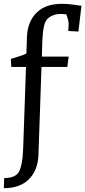

<svg xmlns="http://www.w3.org/2000/svg" viewBox="-25 -790 446 1004"><path d="M298 -770Q335 -770 384 -762L401 -760L385 -625L332 -628L334 -664Q334 -681 322 -715Q308 -717 289 -717Q270 -717 251.5 -709.5Q233 -702 222.5 -690.5Q212 -679 206 -658Q198 -623 196 -566L194 -494H334L327 -440H192L176 21Q173 101 126 147.5Q79 194 -5 194L-3 141Q58 141 75.5 105.5Q93 70 96 -10L111 -440H34L32 -482Q41 -485 55 -489Q69 -493 77 -496Q99 -502 113 -511L116 -597Q119 -677 166 -723.5Q213 -770 298 -770Z"/></svg>

Font: Andada SC
Style: Regular
Weight: 400
Designer: Carolina Giovagnoli
Foundry: Carolina Giovagnoli
Version: Version 1.003